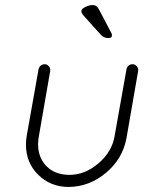

<svg xmlns="http://www.w3.org/2000/svg" viewBox="-20 -743 653 762"><path d="M509 -488Q519 -486 524.5 -478Q530 -470 528 -460L482 -195Q467 -113 401 -57.5Q335 -2 253 -1Q180 -1 131 -50Q83 -98 83 -169Q83 -186 86 -204L133 -468Q135 -478 143 -483.5Q151 -489 161 -488Q170 -486 175.5 -478Q181 -470 179 -460L133 -195Q131 -177 131 -169Q132 -116 165 -83Q198 -50 253 -49Q316 -48 370.5 -94.5Q425 -141 435 -204L482 -468Q484 -478 491.5 -483.5Q499 -489 509 -488ZM410 -592Q392 -592 380 -605L311 -682Q302 -693 303 -700Q304 -708 319 -715.5Q334 -723 348 -723Q364 -723 373 -705L422 -612Q425 -607 424 -601Q424 -592 410 -592Z"/></svg>

Font: Quicksand
Style: Italic
Weight: 400
Italic angle: -12°
Designer: Andrew Paglinawan
Foundry: Andrew Paglinawan
Version: 1.002